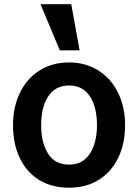

<svg xmlns="http://www.w3.org/2000/svg" viewBox="-20 -874 655 910"><path d="M307.3 -578.1Q228.1 -578.1 167.7 -540.1Q107.3 -502.1 74.5 -434.4Q41.7 -366.7 41.7 -281.2Q41.7 -191.7 74 -124.5Q106.3 -57.3 166.1 -20.8Q226 15.6 307.3 15.6Q388.5 15.6 448.4 -21.9Q508.3 -59.4 540.6 -126.6Q572.9 -193.8 572.9 -281.2Q572.9 -366.7 539.6 -434.4Q506.3 -502.1 445.8 -540.1Q385.4 -578.1 307.3 -578.1ZM307.3 -468.8Q372.9 -468.8 406.2 -417.2Q439.6 -365.6 439.6 -281.2Q439.6 -196.9 405.7 -145.3Q371.9 -93.8 307.3 -93.8Q240.6 -93.8 207.8 -145.8Q175 -197.9 175 -281.2Q175 -366.7 208.9 -417.7Q242.7 -468.8 307.3 -468.8ZM317.7 -854.2 357.3 -635.4H263.5L171.9 -854.2Z"/></svg>

Font: Vladivostok Bold
Style: Regular
Weight: 700
Width: 4
Designer: Michael Sharanda
Foundry: Michael Sharanda
Version: Version 1.005